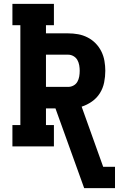

<svg xmlns="http://www.w3.org/2000/svg" viewBox="-20 -755 640 990"><path d="M414 215 266 -196H217V-110H258V0H44V-110H85V-625H44V-735H258V-625H217V-583H332Q357 -583 382.5 -578.5Q408 -574 431.5 -562Q455 -550 473 -531.5Q491 -513 502.5 -490Q514 -467 518.5 -441Q523 -415 523 -390Q523 -360 517 -330Q511 -300 495 -274.5Q479 -249 454 -231.5Q429 -214 401 -205L512 105H573V215ZM217 -307H332Q346 -307 359 -314Q372 -321 379 -333.5Q386 -346 388.5 -360.5Q391 -375 391 -390Q391 -404 388.5 -418.5Q386 -433 379 -445.5Q372 -458 359 -465.5Q346 -473 332 -473H217Z"/></svg>

Font: Iosevka HT Extrabold Extended
Style: Regular
Weight: 800
Width: 7
Monospace: yes
Designer: Belleve Invis
Foundry: Belleve Invis
Version: Version 32.3.0; ttfautohint (v1.8.4)